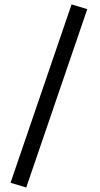

<svg xmlns="http://www.w3.org/2000/svg" viewBox="-20 -731 444 854"><path d="M26.9 82 96.7 103 368.2 -690.4 298.3 -711.4Z"/></svg>

Font: Shabnam
Style: Regular
Weight: 400
Foundry: DejaVu fonts team - Redesigned by Saber Rastikerdar - Based on Vazir font
Version: Version 5.0.1